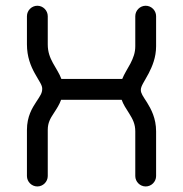

<svg xmlns="http://www.w3.org/2000/svg" viewBox="-20 -655 644 675"><path d="M147.9 -36.1V-198.2C147.9 -223.1 156.7 -238.3 168.9 -256.8C179.7 -273.4 189 -287.6 194.8 -304.2H407.7C413.6 -287.6 423.3 -272.9 434.6 -255.4C446.8 -235.8 455.6 -218.8 455.6 -193.4V-36.1C455.6 -16.1 472.2 0.5 492.2 0.5C512.2 0.5 528.8 -16.1 528.8 -36.1V-193.4C528.8 -239.3 511.2 -271.5 497.1 -294.4C482.4 -317.4 475.1 -326.7 475.1 -338.9C475.1 -352.5 486.8 -367.2 502.9 -397.5C515.1 -421.4 528.8 -452.6 528.8 -492.7V-598.1C528.8 -618.2 512.2 -634.8 492.2 -634.8C472.2 -634.8 455.6 -618.2 455.6 -598.1V-492.7C455.6 -469.2 448.7 -451.7 438.5 -431.6C427.7 -411.6 416.5 -394.5 409.7 -377.4H195.8C189 -396.5 177.7 -412.1 166 -433.6C155.8 -452.6 147.9 -471.7 147.9 -499V-598.1C147.9 -618.2 131.3 -634.8 111.3 -634.8C91.3 -634.8 74.7 -618.2 74.7 -598.1V-499C74.7 -455.1 88.4 -422.4 101.6 -398.4C118.2 -368.2 128.4 -356.4 128.4 -343.3C128.4 -327.6 122.1 -319.3 107.4 -296.9C93.3 -275.4 74.7 -245.6 74.7 -198.2V-36.1C74.7 -16.1 91.3 0.5 111.3 0.5C131.3 0.5 147.9 -16.1 147.9 -36.1Z"/></svg>

Font: Velvelyne
Style: Regular
Weight: 400
Designer: Manon Van der Borght et Mariel Nils
Foundry: Velvetyne
Version: Version 1.070;Glyphs 3.3.1 (3343)